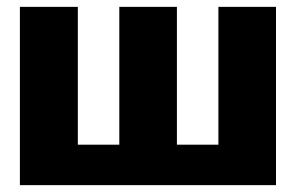

<svg xmlns="http://www.w3.org/2000/svg" viewBox="-20 -540 870 560"><path d="M38 0V-520H207V-118H328V-520H496V-118H617V-520H785V0Z"/></svg>

Font: Murecho
Style: Bold
Weight: 700
Designer: Neil Summerour
Foundry: Positype
Version: Version 1.010; ttfautohint (v1.8.3)